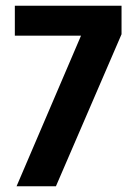

<svg xmlns="http://www.w3.org/2000/svg" viewBox="-20 -653 461 673"><path d="M264 -528H32V-633H406V-533L176 0H38Z"/></svg>

Font: Tajawal
Style: Bold
Weight: 700
Designer: Boutros Fonts
Foundry: Created by Boutros International 2017
Version: Version 1.700